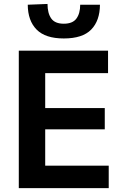

<svg xmlns="http://www.w3.org/2000/svg" viewBox="-20 -976 636 996"><path d="M77.5 0V-713H540.5V-596.5H214.5V-415.5H523.5V-305H214.5V-116.5H544V0ZM311 -776.5Q215.5 -776.5 170 -822.5Q124.5 -868.5 124 -951.5L226.5 -955.5Q226.5 -907.5 245.8 -880.2Q265 -853 311 -853Q357 -853 376.5 -879.8Q396 -906.5 396 -951.5H498.5Q498 -868.5 453 -822.5Q408 -776.5 311 -776.5Z"/></svg>

Font: Heraclito SemiBold
Style: Regular
Weight: 600
Designer: Kostas Bartsokas (font) & Cristiano Sobral (main changes)
Foundry: Kostas Bartsokas (font) & Cristiano Sobral (main changes)
Version: Version 1.00;July 8, 2020;FontCreator 13.0.0.2655 64-bit